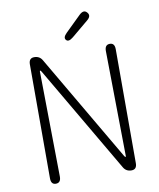

<svg xmlns="http://www.w3.org/2000/svg" viewBox="-99 -1012 905 1090"><g transform="rotate(-10 353.5 -467.5)"><path d="M134 0Q106 0 106 -36V-693Q106 -729 137 -729Q168 -729 183 -703L542 -89Q547 -81 549.5 -81Q552 -81 552 -86L544 -693Q544 -729 573 -729Q601 -729 601 -693V-36Q601 0 570 0Q539 0 524 -26L165 -640Q160 -648 157.5 -648Q155 -648 155 -643L163 -36Q163 0 134 0ZM373 -802Q345 -779 332 -794Q318 -809 344 -834L433 -921Q460 -947 478 -926Q497 -905 469 -882Z"/></g></svg>

Font: Resource Han Rounded JP Light
Style: Regular
Weight: 300
Designer: Cyano Hao (round all glyphs); Ryoko NISHIZUKA 西塚涼子 (kana, bopomofo & ideographs); Paul D. Hunt (Latin, Greek & Cyrillic)
Foundry: Cyano Hao
Version: 0.990